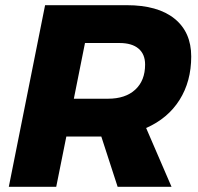

<svg xmlns="http://www.w3.org/2000/svg" viewBox="-20 -721 764 741"><path d="M544 -227 642 0H434L371 -194H368H236L197 0H14L154 -701H469Q589 -701 653.5 -649Q718 -597 718 -503Q718 -407 673 -335.5Q628 -264 544 -227ZM265 -340H397Q464 -340 502 -375Q540 -410 540 -472Q540 -512 514.5 -533.5Q489 -555 441 -555H308Z"/></svg>

Font: Gontserrat
Style: Bold Italic
Weight: 700
Italic angle: -11.3°
Designer: Julieta Ulanovsky
Foundry: Julieta Ulanovsky
Version: Version 6.001